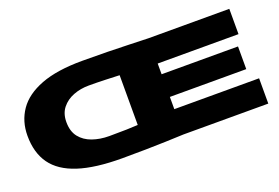

<svg xmlns="http://www.w3.org/2000/svg" viewBox="-97 -1007 1905 1313"><g transform="rotate(-20 855.5 -350.0)"><path d="M1667 0H1050Q984 3 917 5Q850 7 773.5 8.5Q697 10 602 10Q406 10 283 -30Q160 -70 102 -151Q44 -232 44 -356Q44 -461 99 -541Q154 -621 270.5 -665.5Q387 -710 571 -710Q672 -710 753.5 -708.5Q835 -707 907 -704.5Q979 -702 1050 -700H1638V-516H1050V-438H1606V-273H1050V-184H1667ZM778 -168V-530Q728 -532 673 -534Q618 -536 555 -536Q495 -536 443 -516Q391 -496 358.5 -455.5Q326 -415 326 -353Q326 -285 359 -243.5Q392 -202 447.5 -182.5Q503 -163 569 -163Q643 -163 695.5 -164.5Q748 -166 778 -168Z"/></g></svg>

Font: Georama ExtraExtended ExtraBold
Style: Regular
Weight: 800
Width: 8
Designer: Jean-Baptiste Levee
Foundry: Production Type
Version: Version 1.000